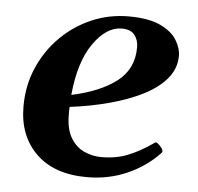

<svg xmlns="http://www.w3.org/2000/svg" viewBox="-43 -539 617 597"><g transform="rotate(5 265.5 -240.5)"><path d="M501.5 -386.7Q501.5 -346.7 475.1 -315.2Q448.7 -283.7 403.1 -260.7Q357.4 -237.8 299.1 -222.2Q240.7 -206.5 176.8 -198.7Q176.3 -193.4 176.3 -187.5Q176.3 -181.6 176.3 -175.8Q176.3 -128.9 192.9 -101.8Q209.5 -74.7 235.4 -63.2Q261.2 -51.8 288.6 -51.8Q334 -51.8 370.8 -66.4Q407.7 -81.1 446.8 -108.4Q449.2 -109.9 451.2 -111.3Q453.1 -112.8 455.6 -111.8Q459.5 -110.8 467 -102.8Q474.6 -94.7 475.6 -89.4Q475.6 -88.4 476.1 -87.9Q476.6 -87.4 476.6 -86.4Q476.6 -84.5 475.3 -83Q474.1 -81.5 473.1 -80.1Q430.7 -35.6 373 -10.7Q315.4 14.2 249.5 14.2Q147 14.2 90.3 -41Q33.7 -96.2 33.7 -188Q33.7 -253.4 58.1 -309.3Q82.5 -365.2 124.5 -407Q166.5 -448.7 220.7 -471.9Q274.9 -495.1 335 -495.1Q397.9 -495.1 434.6 -477.8Q471.2 -460.4 486.3 -435.1Q501.5 -409.7 501.5 -386.7ZM317.4 -455.6Q269.5 -455.6 229 -397.9Q188.5 -340.3 178.7 -236.3Q268.1 -255.4 319.1 -294.9Q370.1 -334.5 369.6 -401.9Q369.6 -424.8 357.2 -440.2Q344.7 -455.6 317.4 -455.6Z"/></g></svg>

Font: Gelasio SemiBold
Style: Italic
Weight: 600
Italic angle: -8.5°
Designer: Eben Sorkin
Foundry: Eben Sorkin
Version: Version 1.008